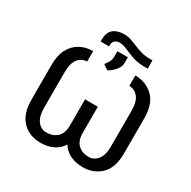

<svg xmlns="http://www.w3.org/2000/svg" viewBox="-199 -1109 1301 1310"><g transform="rotate(30 451.5 -454.0)"><path d="M285.5 -711.6V-629.3Q244 -629.3 216.4 -595.3Q188.9 -561.4 188.9 -490.1V-211.6Q188.9 -140.3 216.4 -105.6Q244 -71 285.5 -71Q336.6 -71 369.3 -101.2Q402 -131.4 402 -193.2V-399.1H502.8V-193.2Q502.8 -131.4 535.3 -101.2Q567.8 -71 617.9 -71Q660.5 -71 688.2 -105.6Q715.9 -140.3 715.9 -211.6V-490.1Q715.9 -561.4 688.2 -595.3Q660.5 -629.3 617.9 -629.3V-711.6Q704.2 -711.6 760.5 -656.2Q816.8 -600.9 816.8 -490.1V-211.6Q816.8 -99.8 760.5 -44.9Q704.2 9.9 617.9 9.9Q563.6 9.9 520.6 -10.3Q477.6 -30.5 452.1 -71.7Q426.5 -30.5 383.2 -10.3Q339.8 9.9 285.5 9.9Q228.7 9.9 183.8 -14.4Q138.8 -38.7 112.7 -87.9Q86.6 -137.1 86.6 -211.6V-490.1Q86.6 -563.9 112.7 -613.1Q138.8 -662.3 183.8 -687Q228.7 -711.6 285.5 -711.6ZM647.7 -859.4H667.6V-794H646.3Q589.5 -794 547.9 -808.6Q506.4 -823.2 474.4 -837.7Q442.5 -852.3 414.8 -852.3Q392.4 -852.3 378 -840.7Q363.6 -829.2 363.6 -802.6V-794H296.9V-811.1Q296.9 -866.5 327.9 -892Q359 -917.6 413.4 -917.6Q442.1 -917.6 467.9 -908.7Q493.6 -899.9 520.4 -888.5Q547.2 -877.1 578.1 -868.3Q609 -859.4 647.7 -859.4ZM434.7 -646.3 394.9 -673.3Q410.9 -693.5 419.9 -711.3Q429 -729 429 -747.2V-794H511.4V-744.3Q511.4 -725.1 498.9 -705.8Q486.5 -686.4 468.8 -670.6Q451 -654.8 434.7 -646.3Z"/></g></svg>

Font: Inter UI
Style: Regular
Weight: 400
Designer: Rasmus Andersson
Foundry: rsms
Version: 3.2;8d6f07862